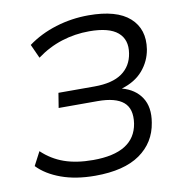

<svg xmlns="http://www.w3.org/2000/svg" viewBox="-81 -788 816 872"><g transform="rotate(-10 327.0 -352.5)"><path d="M289 9Q200 9 132.5 -15.5Q65 -40 25 -82L58 -145Q102 -103 158.5 -83Q215 -63 292 -63Q482 -63 503 -194Q513 -261 476.5 -292Q440 -323 358 -323H178L189 -391H355Q438 -391 482.5 -422.5Q527 -454 536 -512Q546 -574 506 -608Q466 -642 375 -642Q309 -642 247.5 -622.5Q186 -603 132 -563L103 -627Q160 -669 233 -691.5Q306 -714 384 -714Q514 -714 573.5 -660.5Q633 -607 619 -516Q610 -462 574.5 -420.5Q539 -379 476 -360Q536 -344 565.5 -299Q595 -254 583 -184Q569 -94 495.5 -42.5Q422 9 289 9Z"/></g></svg>

Font: Mulish
Style: Italic
Weight: 400
Italic angle: -9°
Designer: Vernon Adams
Foundry: Vernon Adams
Version: Version 3.603; ttfautohint (v1.8.3)